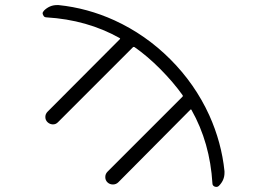

<svg xmlns="http://www.w3.org/2000/svg" viewBox="-20 -778 1040 763"><path d="M872.1 -97.7Q872.1 -93.8 872.1 -90.8Q872.1 -61.5 849.6 -39.1Q845.7 -35.2 839.8 -35.2Q836.9 -35.2 834 -36.1Q824.2 -40 824.2 -48.8Q814.5 -210.9 741.2 -340.8Q739.3 -344.7 736.3 -341.8L450.2 -53.7Q441.4 -44.9 428.7 -44.9Q416 -44.9 407.2 -53.2Q398.4 -61.5 398.4 -74.2Q398.4 -86.9 407.2 -95.7L705.1 -393.6Q708 -396.5 705.1 -400.4Q668.9 -451.2 617.7 -502.9Q566.4 -554.7 514.6 -590.8Q510.7 -592.8 507.8 -589.8L210 -292Q201.2 -283.2 189.5 -283.7Q177.7 -284.2 168.9 -292.5Q160.2 -300.8 160.2 -313Q160.2 -325.2 168.9 -334L456.1 -622.1Q459 -625 455.1 -627Q326.2 -699.2 165 -709Q154.3 -709 151.4 -718.8Q149.4 -721.7 149.4 -724.6Q149.4 -730.5 154.3 -734.4V-735.4Q176.8 -757.8 206.1 -757.8Q210 -757.8 212.9 -757.8Q327.1 -746.1 434.6 -697.3Q558.6 -640.6 656.7 -542.5Q754.9 -444.3 811.5 -320.3Q860.4 -211.9 872.1 -97.7Z"/></svg>

Font: Gen Jyuu Gothic L Monospace Light
Style: Regular
Weight: 300
Designer: [Source Han Sans]
Ryoko NISHIZUKA  (kana & ideographs); Paul D. Hunt (Latin, Greek & Cyrillic); Wenlong ZHANG  (bopomofo
Version: Version 1.002.20150607